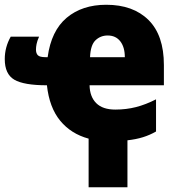

<svg xmlns="http://www.w3.org/2000/svg" viewBox="-32 -583 745 806"><path d="M340 -1Q266 -21 220.5 -76.5Q175 -132 165 -225Q68 -225 28 -248.5Q-12 -272 -12 -335Q-12 -385 13 -429H132Q124 -411 121.5 -398Q119 -385 119 -375Q119 -359 127 -351Q135 -343 159 -343H168Q183 -454 248 -508.5Q313 -563 414 -563Q527 -563 591.5 -499Q656 -435 656 -310V-225H344Q345 -177 372 -150Q399 -123 452 -123Q498 -123 539 -133.5Q580 -144 623 -166V-31Q597 -16 568 -7Q539 2 503 6V203H340ZM420 -434Q390 -434 369 -414Q348 -394 346 -343H492Q492 -385 473 -409.5Q454 -434 420 -434Z"/></svg>

Font: Noto Sans SemiCondensed Black
Style: Regular
Weight: 900
Width: 4
Designer: Monotype Design Team
Foundry: Monotype Imaging Inc.
Version: Version 2.013; ttfautohint (v1.8.4.7-5d5b)